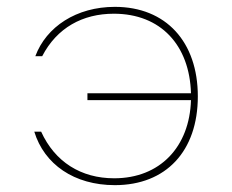

<svg xmlns="http://www.w3.org/2000/svg" viewBox="-20 -530 677 560"><path d="M235 -258V-238H537C533 -102 447 -10 313 -10C216 -10 140 -58 100 -146H80C109 -51 196 10 315 10C464 10 557 -89 557 -249C557 -408 464 -510 315 -510C203 -510 115 -452 83 -366H103C146 -449 221 -490 312 -490C449 -490 533 -398 537 -258Z"/></svg>

Font: Perun Thin
Style: Regular
Weight: 100
Foundry: Copyright (c) Stefan Peev, Context Ltd, 2016
Version: Version 1.089